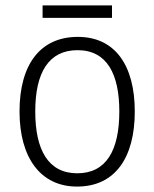

<svg xmlns="http://www.w3.org/2000/svg" viewBox="-20 -678 569 708"><path d="M393 -658H137V-612H393ZM477 -267C477 -436 405 -542 267 -542C129 -542 52 -441 52 -267C52 -96 130 10 264 10C404 10 477 -96 477 -267ZM110 -267C110 -411 160 -493 266 -493C375 -493 420 -404 420 -267C420 -124 372 -39 265 -39C158 -39 110 -125 110 -267Z"/></svg>

Font: Noto Sans Khmer SemiCondensed Light
Style: Regular
Weight: 300
Width: 4
Designer: Danh Hong and the Monotype Design Team
Foundry: Monotype Imaging Inc.
Version: Version 2.004